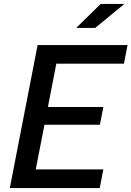

<svg xmlns="http://www.w3.org/2000/svg" viewBox="-20 -960 671 980"><path d="M30 0H489L507.5 -95.5H162.5L207 -323.5H490L507.5 -414H224.5L267.5 -635H612.5L631 -730H172ZM369 -817.5 494 -940H615L466 -817.5Z"/></svg>

Font: Monaspace Neon Medium
Style: Italic
Weight: 500
Italic angle: -11°
Designer: Riley Cran & the Lettermatic Team
Foundry: Lettermatic
Version: Version 1.200 (Monaspace Neon)